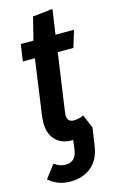

<svg xmlns="http://www.w3.org/2000/svg" viewBox="-140 -714 597 983"><g transform="rotate(-15 158.0 -222.0)"><path d="M170 -132Q169 -127 169 -118Q169 -81 204 -81Q229 -81 256 -93L286 -22L273 67Q263 142 218.5 179.5Q174 217 105 217Q40 217 -8 175L45 106Q61 117 74 122Q87 127 105 127Q161 127 168 61L174 15H168Q112 15 80.5 -18.5Q49 -52 49 -109Q49 -118 51 -140L93 -440H29L42 -529H109L139 -649L245 -661L226 -529H324L297 -440H214Z"/></g></svg>

Font: Fira Sans Extra Condensed Medium
Style: Italic
Weight: 500
Width: 3
Italic angle: -8°
Designer: Carrois Corporate & Edenspiekermann AG
Foundry: Carrois Corporate GbR & Edenspiekermann AG
Version: Version 4.203